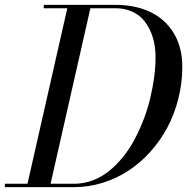

<svg xmlns="http://www.w3.org/2000/svg" viewBox="-55 -770 770 790"><path d="M250 0H-34.9V-13.9H58.1L221.9 -736.1H125V-750H419.9Q501.7 -750 563.5 -720.6Q625.2 -691.2 660.2 -633.2Q695.1 -575.2 695.1 -495.1Q695.1 -428 678.8 -363.8Q662.6 -299.6 633.7 -245.4Q604.7 -191.2 563.5 -145.4Q522.2 -99.6 473.4 -67.6Q424.6 -35.6 367.2 -17.8Q309.8 0 250 0ZM419.9 -736.1H316.9L153.1 -13.9H250Q289.1 -13.9 325.8 -27.6Q362.5 -41.3 392.8 -65.6Q423.1 -89.8 450.1 -122.9Q477.1 -156 497.9 -194.9Q518.8 -233.9 535.4 -276.9Q552 -319.8 562.7 -364.1Q573.5 -408.4 579.2 -451.7Q585 -494.9 585 -534.9Q585 -564 579.8 -591.3Q574.7 -618.7 562.4 -645.4Q550 -672.1 531.7 -691.9Q513.4 -711.7 484.6 -723.9Q455.8 -736.1 419.9 -736.1Z"/></svg>

Font: Bodoni* 16
Style: Italic
Weight: 400
Italic angle: -13°
Version: Version 2.000